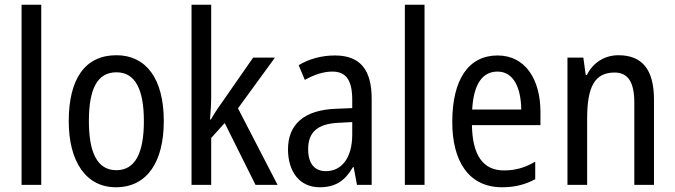

<svg xmlns="http://www.w3.org/2000/svg" viewBox="-20 -780 2848 810"><path d="M154 0V-760H71V0Z M671 -269C671 -450 595 -547 471 -547C338 -547 270 -446 270 -269C270 -98 343 10 469 10C602 10 671 -99 671 -269ZM355 -269C355 -404 390 -475 471 -475C550 -475 587 -404 587 -269C587 -134 550 -62 471 -62C391 -62 355 -135 355 -269Z M871 -377V-760H788V0H871V-198L928 -261L1058 0H1151L984 -323L1140 -537H1048L913 -343C899 -324 881 -296 870 -276H866C869 -308 871 -345 871 -377Z M1393 -546C1336 -546 1283 -531 1240 -505L1266 -443C1306 -465 1344 -478 1382 -478C1439 -478 1466 -443 1466 -359V-324L1396 -321C1264 -316 1195 -256 1195 -150C1195 -58 1242 10 1329 10C1396 10 1436 -18 1469 -75H1472L1486 0H1548V-363C1548 -483 1502 -546 1393 -546ZM1409 -262 1466 -265V-213C1466 -113 1421 -58 1355 -58C1309 -58 1280 -87 1280 -151C1280 -220 1317 -258 1409 -262Z M1771 0V-760H1688V0Z M2079 -546C1957 -546 1888 -445 1888 -265C1888 -102 1956 10 2098 10C2152 10 2195 -1 2238 -24V-98C2194 -72 2153 -61 2106 -61C2018 -61 1973 -125 1971 -252H2260V-308C2260 -444 2197 -546 2079 -546ZM2079 -478C2148 -478 2178 -407 2179 -318H1972C1978 -425 2015 -478 2079 -478Z M2589 -547C2533 -547 2483 -518 2456 -464H2451L2441 -537H2374V0H2457V-279C2457 -413 2488 -474 2573 -474C2631 -474 2656 -431 2656 -347V0H2739V-360C2739 -488 2688 -547 2589 -547Z"/></svg>

Font: Noto Sans Malayalam Condensed
Style: Regular
Weight: 400
Width: 3
Designer: Jelle Bosma - Monotype Design Team
Foundry: Monotype Imaging Inc.
Version: Version 2.104